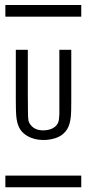

<svg xmlns="http://www.w3.org/2000/svg" viewBox="-20 -725 353 788"><path d="M2.4 -704.6Q2.4 -704.6 8.3 -704.6H23.4H80.1H241.7H291H306.2Q306.2 -704.6 313 -704.6Q313.5 -704.1 313.5 -702.1V-693.8V-666V-659.2Q313.5 -659.2 313.5 -656.7Q313.5 -656.7 308.1 -656.7H293.9H237.8H75.2H24.9H9.8Q9.8 -656.7 2.9 -656.7Q2 -657.2 2 -659.2V-667V-695.3V-702.1Q2 -704.1 2.4 -704.6ZM44.9 -520.5H94.2V-330.6Q94.2 -320.8 94.5 -301.5Q94.7 -282.2 94.7 -272.5Q94.7 -239.7 96.7 -231Q97.7 -225.6 101.1 -219.2Q106.4 -210.4 111.3 -206.1Q130.9 -187.5 166 -190.4Q189.9 -192.4 204.1 -203.6Q214.4 -211.4 218.8 -222.7Q222.7 -231.4 223.6 -255.4V-292.5V-520.5H272.5V-310.1Q272.5 -264.6 271 -249.5Q267.6 -214.8 256.8 -196.8Q240.2 -168.5 206.5 -157.7Q172.9 -147 136.7 -151.9Q121.6 -153.8 106 -160.2Q72.3 -174.3 58.6 -201.7Q48.8 -220.7 46.4 -252.4Q44.9 -273.9 44.9 -316.4ZM2.4 -4.4H8.3H23.4H80.1H241.7H291H306.2Q306.2 -4.4 313 -4.4Q313.5 -3.9 313.5 -2V5.9V34.2V41Q313.5 41 313.5 43.5Q313.5 43.5 308.1 43.5H293.9H237.8H75.2H24.9H9.8Q9.8 43.5 2.9 43.5Q2 43 2 41V33.2V4.9V-2Q2 -3.9 2.4 -4.4Z"/></svg>

Font: ERD_A
Style: Medium
Weight: 500
Version: Version 001.000